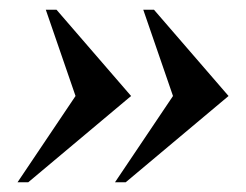

<svg xmlns="http://www.w3.org/2000/svg" viewBox="-20 -445 505 394"><path d="M249 -248 38 -71H16L135 -248L74 -425H96ZM449 -248 238 -71H216L335 -248L274 -425H296Z"/></svg>

Font: Spectral SC ExtraBold
Style: Italic
Weight: 800
Italic angle: -10°
Designer: Jean-Baptiste Levee
Foundry: Production Type
Version: Version 2.001